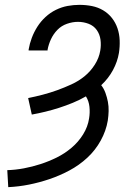

<svg xmlns="http://www.w3.org/2000/svg" viewBox="-20 -763 540 791"><path d="M14 8 10 -62Q44 -63 78.5 -69.5Q113 -76 147 -87Q181 -98 213.5 -114Q246 -130 274.5 -154Q303 -178 322.5 -209.5Q342 -241 347 -275Q351 -299 348.5 -323Q346 -347 334 -366Q308 -351 280 -339.5Q252 -328 224 -319Q196 -310 167.5 -303Q139 -296 111 -291L96 -359Q126 -365 156.5 -373Q187 -381 216 -391.5Q245 -402 274.5 -415.5Q304 -429 328.5 -449Q353 -469 370.5 -496.5Q388 -524 393 -554Q397 -577 394 -599.5Q391 -622 378.5 -639.5Q366 -657 345 -665Q324 -673 301 -673Q279 -673 256 -665Q233 -657 216.5 -640Q200 -623 190 -601.5Q180 -580 176 -558V-555H98V-559Q102 -583 111 -607Q120 -631 134 -653Q148 -675 167.5 -693Q187 -711 210.5 -722.5Q234 -734 258.5 -738.5Q283 -743 307 -743Q334 -743 359 -738Q384 -733 405 -720.5Q426 -708 441 -689Q456 -670 464 -646.5Q472 -623 473 -597Q474 -571 470 -545Q464 -509 445.5 -474.5Q427 -440 397 -412Q408 -398 414.5 -380Q421 -362 424.5 -343.5Q428 -325 427.5 -305.5Q427 -286 424 -266Q417 -224 395 -184Q373 -144 339.5 -113Q306 -82 265.5 -60.5Q225 -39 183.5 -25Q142 -11 99.5 -2.5Q57 6 14 8Z"/></svg>

Font: Iosevka Term Oblique
Style: Regular
Weight: 400
Italic angle: -9°
Monospace: yes
Designer: Belleve Invis
Foundry: Belleve Invis
Version: Version 31.4.0